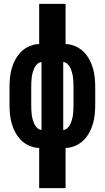

<svg xmlns="http://www.w3.org/2000/svg" viewBox="-20 -755 540 990"><path d="M182 215V8Q156 7 132.5 -3Q109 -13 91 -30Q73 -47 60.5 -69.5Q48 -92 41 -116Q34 -140 31.5 -165Q29 -190 29 -215V-305Q29 -330 31.5 -355Q34 -380 41 -404Q48 -428 60.5 -450.5Q73 -473 91 -490Q109 -507 132.5 -517Q156 -527 182 -528V-735H318V-528Q344 -527 367.5 -517Q391 -507 409 -490Q427 -473 439.5 -450.5Q452 -428 459 -404Q466 -380 468.5 -355Q471 -330 471 -305V-215Q471 -190 468.5 -165Q466 -140 459 -116Q452 -92 439.5 -69.5Q427 -47 409 -30Q391 -13 367.5 -3Q344 7 318 8V215ZM194 -85V-435Q181 -434 171.5 -424.5Q162 -415 157 -404Q152 -393 148.5 -380.5Q145 -368 143.5 -355.5Q142 -343 141.5 -330.5Q141 -318 141 -305V-215Q141 -202 141.5 -189.5Q142 -177 143.5 -164.5Q145 -152 148.5 -139.5Q152 -127 157 -116Q162 -105 171.5 -95.5Q181 -86 194 -85ZM306 -85Q319 -86 328.5 -95.5Q338 -105 343 -116Q348 -127 351.5 -139.5Q355 -152 356.5 -164.5Q358 -177 358.5 -189.5Q359 -202 359 -215V-305Q359 -318 358.5 -330.5Q358 -343 356.5 -355.5Q355 -368 351.5 -380.5Q348 -393 343 -404Q338 -415 328.5 -424.5Q319 -434 306 -435Z"/></svg>

Font: Iosevka Curly Heavy
Style: Regular
Weight: 900
Monospace: yes
Designer: Belleve Invis
Foundry: Belleve Invis
Version: Version 22.1.2; ttfautohint (v1.8.4)